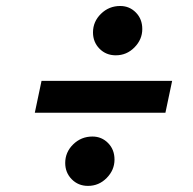

<svg xmlns="http://www.w3.org/2000/svg" viewBox="-20 -680 640 638"><path d="M95.7 -305.5 118 -411.3H552L529.7 -305.5ZM272.4 -62.3Q240 -62.3 218.3 -84.4Q196.7 -106.4 196.7 -138.5Q196.7 -174.4 223.2 -200.3Q249.8 -226.3 287.1 -226.3Q317.9 -226.3 339.2 -204.6Q360.5 -183 360.5 -149.8Q360.5 -114.9 334.5 -88.6Q308.6 -62.3 272.4 -62.3ZM364.7 -496.2Q332.3 -496.2 310.6 -518.2Q289 -540.2 289 -572.3Q289 -608.2 315.6 -634.2Q342.1 -660.1 379.4 -660.1Q410.2 -660.1 431.5 -638.4Q452.8 -616.8 452.8 -583.6Q452.8 -548.8 426.8 -522.5Q400.9 -496.2 364.7 -496.2Z"/></svg>

Font: Red Hat Display
Style: Italic
Weight: 300
Italic angle: -12°
Designer: Pentagram, MCKL
Foundry: Pentagram, MCKL
Version: Version 1.023